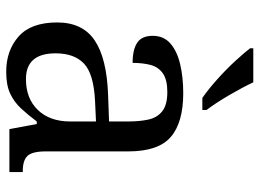

<svg xmlns="http://www.w3.org/2000/svg" viewBox="-126 -680 816 603"><g transform="rotate(90 281.5 -378.0)"><path d="M205 10Q138 10 94 -29Q50 -68 50 -150Q50 -230 106.5 -268Q163 -306 278 -310L361 -313V-373Q361 -409 355 -436.5Q349 -464 329 -480Q309 -496 268 -496Q230 -496 210 -482Q190 -468 183.5 -443.5Q177 -419 177 -387Q135 -387 113.5 -401.5Q92 -416 92 -450Q92 -485 116.5 -506Q141 -527 182 -536.5Q223 -546 272 -546Q364 -546 409.5 -507Q455 -468 455 -373V-114Q455 -72 469 -57Q483 -42 517 -42H520V0H385L369 -86H361Q340 -58 320 -36.5Q300 -15 273.5 -2.5Q247 10 205 10ZM228 -52Q289 -52 325 -89.5Q361 -127 361 -191V-272L297 -269Q212 -265 179.5 -234.5Q147 -204 147 -145Q147 -52 228 -52ZM287 -606Q261 -624 229 -652.5Q197 -681 170.5 -710Q144 -739 131 -756V-766H238Q254 -732 278.5 -690Q303 -648 325 -619V-606Z"/></g></svg>

Font: Noto Serif Old Uyghur
Style: Regular
Weight: 400
Designer: Lewis McGuffie
Foundry: Google LLC
Version: Version 1.003; ttfautohint (v1.8.4.7-5d5b)